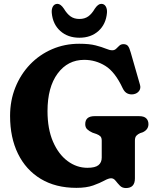

<svg xmlns="http://www.w3.org/2000/svg" viewBox="-20 -936 789 972"><path d="M663 -33Q663 16 617.5 16Q598.5 16 586.8 3.8Q575 -8.5 565.2 -21Q555.5 -33.5 542.5 -33.5Q529.5 -33.5 507.8 -21.5Q486 -9.5 451.8 2.8Q417.5 15 367 15Q261.5 15 186.2 -30.5Q111 -76 71 -157.8Q31 -239.5 31 -349Q31 -427 57.8 -493.5Q84.5 -560 132.2 -609.8Q180 -659.5 243.8 -687Q307.5 -714.5 381 -714.5Q432.5 -714.5 464.2 -706.2Q496 -698 515.5 -689.8Q535 -681.5 548.5 -681.5Q560 -681.5 568 -689.2Q576 -697 584.2 -704.8Q592.5 -712.5 605 -712.5Q620.5 -712.5 628 -703Q635.5 -693.5 642 -669.5L688.5 -507.5Q694 -489.5 684.5 -476Q675 -462.5 656.5 -459Q639.5 -456 625 -462.8Q610.5 -469.5 601 -489.5Q562.5 -572 513.2 -602.5Q464 -633 406.5 -633Q323 -633 271.8 -563.8Q220.5 -494.5 220.5 -373.5Q220.5 -283.5 248.2 -219.2Q276 -155 322 -120.8Q368 -86.5 422.5 -86.5Q462 -86.5 478.5 -100Q495 -113.5 495 -138V-224Q495 -239 488.2 -245.8Q481.5 -252.5 468.5 -257.5L448 -264.5Q431.5 -272 421.5 -281.5Q411.5 -291 411.5 -307.5Q411.5 -348 459 -348H684Q709 -348 720.2 -337Q731.5 -326 731.5 -307.5Q731.5 -280 703 -266.5L689.5 -262Q678 -257 670.5 -249Q663 -241 663 -224ZM382 -840Q408.5 -840 426.8 -853Q445 -866 460 -892Q476.5 -916.5 492.5 -916.5Q507.5 -916.5 515.2 -903.8Q523 -891 521.5 -871Q516.5 -813.5 478.5 -779.2Q440.5 -745 382 -745Q323.5 -745 285.2 -779.2Q247 -813.5 242 -871Q240.5 -891 248.2 -903.8Q256 -916.5 271 -916.5Q287 -916.5 303.5 -892Q319 -866 337.2 -853Q355.5 -840 382 -840Z"/></svg>

Font: Fraunces 72pt S100
Style: Bold
Weight: 700
Version: Version 1.000; ttfautohint (v1.8.3)